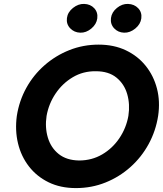

<svg xmlns="http://www.w3.org/2000/svg" viewBox="-20 -942 832 981"><path d="M322 -850Q318 -819 338.5 -797.5Q359 -776 390 -775Q420 -774 446.5 -796Q473 -818 477 -848Q481 -879 461.5 -900Q442 -921 410 -922Q380 -923 353 -901.5Q326 -880 322 -850ZM547 -850Q543 -819 563 -797.5Q583 -776 614 -775Q644 -774 671 -796Q698 -818 702 -848Q706 -879 686 -900Q666 -921 634 -922Q604 -923 577.5 -901.5Q551 -880 547 -850ZM66 -350Q56 -276 72 -209.5Q88 -143 128 -91.5Q168 -40 228.5 -10.5Q289 19 368 19Q448 19 519 -9.5Q590 -38 646.5 -88.5Q703 -139 739.5 -206Q776 -273 788 -350Q799 -424 782 -489.5Q765 -555 724.5 -605.5Q684 -656 623 -685Q562 -714 484 -714Q405 -714 334.5 -686Q264 -658 207.5 -608.5Q151 -559 114.5 -493Q78 -427 66 -350ZM218 -350Q229 -412 264 -464Q299 -516 352 -547.5Q405 -579 470 -578Q535 -578 575 -545.5Q615 -513 630 -461Q645 -409 636 -350Q625 -288 590 -236Q555 -184 502 -153Q449 -122 384 -122Q320 -123 280 -155Q240 -187 224.5 -239Q209 -291 218 -350Z"/></svg>

Font: Jost* 600 Semi Italic
Style: Italic
Weight: 600
Italic angle: -10°
Version: Version 3.200; ttfautohint (v0.97) -l 8 -r 50 -G 200 -x 14 -